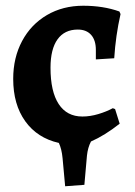

<svg xmlns="http://www.w3.org/2000/svg" viewBox="-20 -493 472 669"><path d="M397 -62Q345 -21 297 0Q286 21 283 49L274 151L207 156L198 58Q195 26 185 5Q110 -12 68 -70.5Q26 -129 26 -218Q26 -292 57 -350Q88 -408 143.5 -440.5Q199 -473 270 -473Q340 -473 396 -453L400 -444Q383 -369 378 -290L314 -286V-319Q314 -353 297.5 -371.5Q281 -390 251 -390Q205 -390 180.5 -356Q156 -322 156 -257Q156 -174 184.5 -130.5Q213 -87 267 -87Q294 -87 322.5 -95.5Q351 -104 373 -116L381 -113Z"/></svg>

Font: Alegreya
Style: Bold
Weight: 700
Designer: Juan Pablo del Peral
Foundry: Huerta Tipografica
Version: Version 2.008; ttfautohint (v1.8)